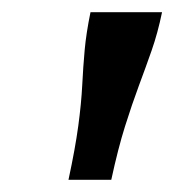

<svg xmlns="http://www.w3.org/2000/svg" viewBox="-20 -760 296 314"><path d="M245 -740H128Q121 -706 118.5 -678.5Q116 -651 114.5 -621Q113 -591 108 -554Q103 -517 92 -466H162Q173 -517 184.5 -553.5Q196 -590 207 -619.5Q218 -649 228 -677.5Q238 -706 245 -740Z"/></svg>

Font: Roboto Serif Medium
Style: Italic
Weight: 500
Italic angle: -10°
Designer: Greg Gazdowicz
Foundry: Commercial Type
Version: Version 1.008